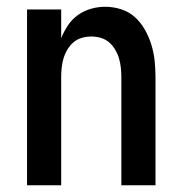

<svg xmlns="http://www.w3.org/2000/svg" viewBox="-20 -548 540 568"><path d="M60 0V-520H161V-435Q169 -455 181 -473Q193 -491 210.5 -503.5Q228 -516 249 -522Q270 -528 291 -528Q315 -528 338.5 -520.5Q362 -513 379.5 -497Q397 -481 409 -459.5Q421 -438 428 -415Q435 -392 437.5 -368Q440 -344 440 -320V0H339V-320Q339 -334 337.5 -348Q336 -362 332 -375.5Q328 -389 320.5 -401.5Q313 -414 302.5 -423Q292 -432 278 -436Q264 -440 250 -440Q236 -440 222 -436Q208 -432 197.5 -423Q187 -414 179.5 -401.5Q172 -389 168 -375.5Q164 -362 162.5 -348Q161 -334 161 -320V0Z"/></svg>

Font: Zed Mono Semibold
Style: Regular
Weight: 600
Monospace: yes
Designer: Belleve Invis
Foundry: Belleve Invis
Version: Version 1.0.0; ttfautohint (v1.8.4)